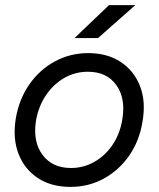

<svg xmlns="http://www.w3.org/2000/svg" viewBox="-20 -720 621 752"><path d="M256 12Q181 12 128.5 -22.5Q76 -57 52.5 -117.5Q29 -178 42 -257Q55 -332 95 -389.5Q135 -447 195 -479.5Q255 -512 325 -512Q400 -512 452.5 -477.5Q505 -443 528.5 -382.5Q552 -322 538 -243Q526 -168 486 -110.5Q446 -53 386.5 -20.5Q327 12 256 12ZM258 -62Q307 -62 349.5 -86Q392 -110 421 -153Q450 -196 459 -252Q473 -335 435.5 -387Q398 -439 324 -439Q274 -439 231.5 -414.5Q189 -390 160 -347Q131 -304 121 -248Q108 -165 146.5 -113.5Q185 -62 258 -62ZM272 -571 407 -700H510L364 -571Z"/></svg>

Font: Figtree
Style: Italic
Weight: 400
Italic angle: -9.5°
Foundry: Erik Kennedy
Version: Version 2.001; ttfautohint (v1.8.4.7-5d5b);gftools[0.9.27]